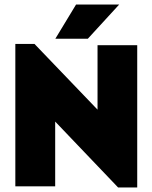

<svg xmlns="http://www.w3.org/2000/svg" viewBox="-20 -825 675 850"><path d="M502.8 4.9 224.3 -286.8V0H47.9V-630.6H132.6L411.8 -339.6V-625H587.5V4.9ZM225 -653.5 316.7 -804.9H507.6L368.8 -653.5Z"/></svg>

Font: Afacad Flux Black
Style: Regular
Weight: 900
Designer: Kristian Moeller
Foundry: Dicotype
Version: Version 1.100